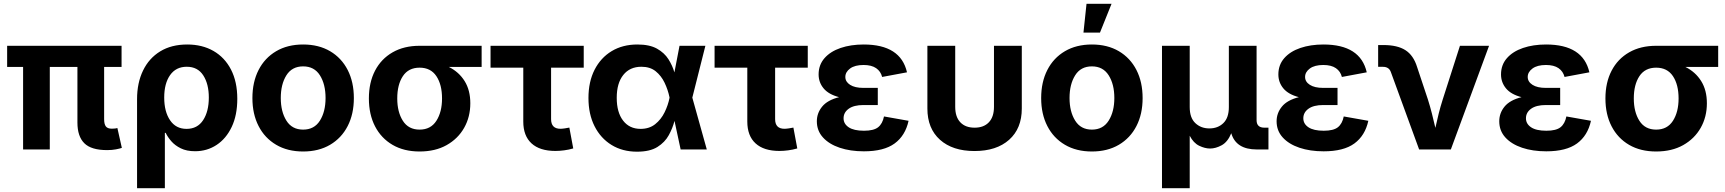

<svg xmlns="http://www.w3.org/2000/svg" viewBox="-20 -787 9085 1011"><path d="M543.9 3.4Q460.4 3.4 424.1 -32.7Q387.7 -68.8 387.7 -141.6V-434.6H242.2V0H101.6V-434.6H17.6V-545.9H620.1V-434.6H528.3V-159.7Q528.3 -133.3 537.4 -121.3Q546.4 -109.4 568.8 -109.4Q580.6 -109.4 586.9 -110.4Q593.3 -111.3 598.1 -112.8L621.6 -8.3Q610.4 -4.4 590.1 -0.5Q569.8 3.4 543.9 3.4Z M701.7 204.1V-264.6Q701.7 -350.6 733.2 -415.5Q764.6 -480.5 823.7 -516.6Q882.8 -552.7 965.8 -552.7Q1044.9 -552.7 1104.2 -518.6Q1163.6 -484.4 1196.5 -420.4Q1229.5 -356.4 1229.5 -266.6Q1229.5 -180.7 1200.2 -118.9Q1170.9 -57.1 1120.6 -23.9Q1070.3 9.3 1007.3 9.3Q962.9 9.3 932.1 -5.9Q901.4 -21 882.1 -43.2Q862.8 -65.4 852.5 -87.4H848.1V204.1ZM962.4 -108.4Q1019.5 -108.4 1049.6 -154.3Q1079.6 -200.2 1079.6 -273.4Q1079.6 -344.7 1050.3 -390.1Q1021 -435.5 963.4 -435.5Q906.7 -435.5 875.7 -391.6Q844.7 -347.7 844.7 -273.4Q844.7 -199.2 875.5 -153.8Q906.2 -108.4 962.4 -108.4Z M1576.2 10.7Q1494.1 10.7 1434.1 -24.7Q1374 -60.1 1341.6 -123.3Q1309.1 -186.5 1309.1 -270.5Q1309.1 -355 1341.6 -418.5Q1374 -481.9 1434.1 -517.3Q1494.1 -552.7 1576.2 -552.7Q1658.2 -552.7 1718.3 -517.3Q1778.3 -481.9 1810.8 -418.5Q1843.3 -355 1843.3 -270.5Q1843.3 -186.5 1810.8 -123.3Q1778.3 -60.1 1718.3 -24.7Q1658.2 10.7 1576.2 10.7ZM1576.2 -104.5Q1634.8 -104.5 1664.6 -151.9Q1694.3 -199.2 1694.3 -271Q1694.3 -343.3 1664.6 -390.4Q1634.8 -437.5 1576.2 -437.5Q1517.6 -437.5 1488 -390.4Q1458.5 -343.3 1458.5 -271Q1458.5 -199.2 1488 -151.9Q1517.6 -104.5 1576.2 -104.5Z M2189.5 10.7Q2106.9 10.7 2047.1 -24.2Q1987.3 -59.1 1954.8 -121.8Q1922.4 -184.6 1922.4 -268.6Q1922.4 -352.5 1954.8 -414.8Q1987.3 -477.1 2047.4 -511.5Q2107.4 -545.9 2189.5 -545.9H2516.1V-434.6H2343.3Q2396.5 -408.2 2426.5 -360.1Q2456.5 -312 2456.5 -243.2Q2456.5 -171.4 2424.1 -114Q2391.6 -56.6 2331.8 -22.9Q2272 10.7 2189.5 10.7ZM2189.5 -430.7Q2130.9 -430.7 2101.3 -386Q2071.8 -341.3 2071.8 -268.6Q2071.8 -197.3 2101.3 -150.9Q2130.9 -104.5 2189.5 -104.5Q2248 -104.5 2277.8 -150.9Q2307.6 -197.3 2307.6 -268.6Q2307.6 -341.3 2277.8 -386Q2248 -430.7 2189.5 -430.7Z M2904.3 7.8Q2822.3 7.8 2778.8 -32Q2735.4 -71.8 2735.4 -147V-430.7H2563V-545.9H3053.7V-430.7H2881.8V-159.7Q2881.8 -108.9 2931.2 -108.9Q2939.9 -108.9 2954.8 -111.1Q2969.7 -113.3 2978 -115.2L2998.5 -5.4Q2974.6 1.5 2950.7 4.6Q2926.8 7.8 2904.3 7.8Z M3334.5 11.7Q3257.8 11.7 3200.2 -23.7Q3142.6 -59.1 3110.6 -122.6Q3078.6 -186 3078.6 -271Q3078.6 -356.4 3110.8 -419.7Q3143.1 -482.9 3200.9 -517.8Q3258.8 -552.7 3336.4 -552.7Q3400.4 -552.7 3439.5 -530.8Q3478.5 -508.8 3499.8 -475.1Q3521 -441.4 3531.2 -405.8L3558.1 -545.9H3694.3L3625.5 -272.9L3701.7 0H3564L3531.7 -150.4Q3522 -112.8 3501.7 -75.4Q3481.4 -38.1 3441.9 -13.2Q3402.3 11.7 3334.5 11.7ZM3505.4 -272.9V-274.4Q3497.1 -314.5 3479.5 -351.3Q3461.9 -388.2 3432.4 -411.9Q3402.8 -435.5 3357.4 -435.5Q3296.4 -435.5 3262 -392.3Q3227.5 -349.1 3227.5 -272Q3227.5 -195.3 3261 -151.9Q3294.4 -108.4 3353 -108.4Q3398.9 -108.4 3429.9 -133.1Q3460.9 -157.7 3479.5 -195.6Q3498 -233.4 3505.4 -271.5Z M4084 7.8Q4002 7.8 3958.5 -32Q3915 -71.8 3915 -147V-430.7H3742.7V-545.9H4233.4V-430.7H4061.5V-159.7Q4061.5 -108.9 4110.8 -108.9Q4119.6 -108.9 4134.5 -111.1Q4149.4 -113.3 4157.7 -115.2L4178.2 -5.4Q4154.3 1.5 4130.4 4.6Q4106.4 7.8 4084 7.8Z M4528.8 9.8Q4457.5 9.8 4401.6 -9Q4345.7 -27.8 4313.5 -63.2Q4281.2 -98.6 4281.2 -148.4Q4281.2 -191.4 4309.1 -225.6Q4336.9 -259.8 4398.4 -275.4Q4342.8 -290 4316.7 -321.8Q4290.5 -353.5 4290.5 -395Q4290.5 -445.3 4321.5 -480.7Q4352.5 -516.1 4406.2 -534.4Q4460 -552.7 4527.8 -552.7Q4722.7 -552.7 4755.9 -406.2L4625 -381.8Q4617.7 -411.1 4593.5 -428Q4569.3 -444.8 4527.3 -444.8Q4481.4 -444.8 4456.3 -426.3Q4431.2 -407.7 4431.2 -381.8Q4431.2 -356.4 4456.3 -340.3Q4481.4 -324.2 4526.4 -324.2H4602.1V-233.9H4526.4Q4476.1 -233.9 4449 -214.4Q4421.9 -194.8 4421.9 -164.1Q4421.9 -134.8 4449 -116.7Q4476.1 -98.6 4529.3 -98.6Q4580.6 -98.6 4603.8 -116.9Q4627 -135.3 4634.8 -173.8L4764.2 -150.9Q4747.1 -72.8 4690.7 -31.5Q4634.3 9.8 4528.8 9.8Z M5111.3 8.3Q4996.1 8.3 4929.7 -51Q4863.3 -110.4 4863.3 -215.3V-545.9H5009.8V-224.6Q5009.8 -171.4 5036.6 -143.1Q5063.5 -114.7 5111.8 -114.7Q5160.2 -114.7 5187 -143.1Q5213.9 -171.4 5213.9 -224.6V-545.9H5360.4V-215.3Q5360.4 -110.4 5293.7 -51Q5227.1 8.3 5111.3 8.3Z M5729.5 10.7Q5647.5 10.7 5587.4 -24.7Q5527.3 -60.1 5494.9 -123.3Q5462.4 -186.5 5462.4 -270.5Q5462.4 -355 5494.9 -418.5Q5527.3 -481.9 5587.4 -517.3Q5647.5 -552.7 5729.5 -552.7Q5811.5 -552.7 5871.6 -517.3Q5931.6 -481.9 5964.1 -418.5Q5996.6 -355 5996.6 -270.5Q5996.6 -186.5 5964.1 -123.3Q5931.6 -60.1 5871.6 -24.7Q5811.5 10.7 5729.5 10.7ZM5729.5 -104.5Q5788.1 -104.5 5817.9 -151.9Q5847.7 -199.2 5847.7 -271Q5847.7 -343.3 5817.9 -390.4Q5788.1 -437.5 5729.5 -437.5Q5670.9 -437.5 5641.4 -390.4Q5611.8 -343.3 5611.8 -271Q5611.8 -199.2 5641.4 -151.9Q5670.9 -104.5 5729.5 -104.5ZM5685.1 -615.2 5701.2 -767.1H5833L5772 -615.2Z M6098.6 204.1V-545.9H6244.6V-223.1Q6244.6 -166.5 6274.2 -138.7Q6303.7 -110.8 6348.1 -110.8Q6393.1 -110.8 6421.9 -138.9Q6450.7 -167 6450.7 -223.1V-545.9H6596.7V-154.3Q6596.7 -114.7 6637.7 -114.7H6659.2V0H6597.7Q6488.3 0 6463.4 -85.4Q6444.8 -39.6 6413.1 -22.2Q6381.3 -4.9 6352.1 -4.9Q6324.7 -4.9 6294.4 -19.5Q6264.2 -34.2 6244.6 -72.3V204.1Z M6949.7 9.8Q6878.4 9.8 6822.5 -9Q6766.6 -27.8 6734.4 -63.2Q6702.1 -98.6 6702.1 -148.4Q6702.1 -191.4 6730 -225.6Q6757.8 -259.8 6819.3 -275.4Q6763.7 -290 6737.5 -321.8Q6711.4 -353.5 6711.4 -395Q6711.4 -445.3 6742.4 -480.7Q6773.4 -516.1 6827.1 -534.4Q6880.9 -552.7 6948.7 -552.7Q7143.6 -552.7 7176.8 -406.2L7045.9 -381.8Q7038.6 -411.1 7014.4 -428Q6990.2 -444.8 6948.2 -444.8Q6902.3 -444.8 6877.2 -426.3Q6852.1 -407.7 6852.1 -381.8Q6852.1 -356.4 6877.2 -340.3Q6902.3 -324.2 6947.3 -324.2H7022.9V-233.9H6947.3Q6897 -233.9 6869.9 -214.4Q6842.8 -194.8 6842.8 -164.1Q6842.8 -134.8 6869.9 -116.7Q6897 -98.6 6950.2 -98.6Q7001.5 -98.6 7024.7 -116.9Q7047.9 -135.3 7055.7 -173.8L7185.1 -150.9Q7168 -72.8 7111.6 -31.5Q7055.2 9.8 6949.7 9.8Z M7452.6 0 7303.7 -407.7Q7293.9 -435.1 7262.2 -435.1H7236.8V-549.8H7264.6Q7338.4 -549.8 7380.6 -522.7Q7422.9 -495.6 7441.9 -434.1L7499 -262.7Q7510.7 -225.6 7520 -188.7Q7529.3 -151.9 7538.1 -113.8Q7546.4 -151.9 7555.7 -189Q7564.9 -226.1 7576.7 -262.7L7667.5 -545.9H7820.8L7619.6 0Z M8122.1 9.8Q8050.8 9.8 7994.9 -9Q7939 -27.8 7906.7 -63.2Q7874.5 -98.6 7874.5 -148.4Q7874.5 -191.4 7902.3 -225.6Q7930.2 -259.8 7991.7 -275.4Q7936 -290 7909.9 -321.8Q7883.8 -353.5 7883.8 -395Q7883.8 -445.3 7914.8 -480.7Q7945.8 -516.1 7999.5 -534.4Q8053.2 -552.7 8121.1 -552.7Q8315.9 -552.7 8349.1 -406.2L8218.3 -381.8Q8210.9 -411.1 8186.8 -428Q8162.6 -444.8 8120.6 -444.8Q8074.7 -444.8 8049.6 -426.3Q8024.4 -407.7 8024.4 -381.8Q8024.4 -356.4 8049.6 -340.3Q8074.7 -324.2 8119.6 -324.2H8195.3V-233.9H8119.6Q8069.3 -233.9 8042.2 -214.4Q8015.1 -194.8 8015.1 -164.1Q8015.1 -134.8 8042.2 -116.7Q8069.3 -98.6 8122.6 -98.6Q8173.8 -98.6 8197 -116.9Q8220.2 -135.3 8228 -173.8L8357.4 -150.9Q8340.3 -72.8 8283.9 -31.5Q8227.5 9.8 8122.1 9.8Z M8700.7 10.7Q8618.2 10.7 8558.3 -24.2Q8498.5 -59.1 8466.1 -121.8Q8433.6 -184.6 8433.6 -268.6Q8433.6 -352.5 8466.1 -414.8Q8498.5 -477.1 8558.6 -511.5Q8618.7 -545.9 8700.7 -545.9H9027.3V-434.6H8854.5Q8907.7 -408.2 8937.7 -360.1Q8967.8 -312 8967.8 -243.2Q8967.8 -171.4 8935.3 -114Q8902.8 -56.6 8843 -22.9Q8783.2 10.7 8700.7 10.7ZM8700.7 -430.7Q8642.1 -430.7 8612.5 -386Q8583 -341.3 8583 -268.6Q8583 -197.3 8612.5 -150.9Q8642.1 -104.5 8700.7 -104.5Q8759.3 -104.5 8789.1 -150.9Q8818.8 -197.3 8818.8 -268.6Q8818.8 -341.3 8789.1 -386Q8759.3 -430.7 8700.7 -430.7Z"/></svg>

Font: Inter-Bold
Style: Bold
Weight: 700
Designer: Rasmus Andersson
Foundry: rsms
Version: Version 4.000;git-a52131595